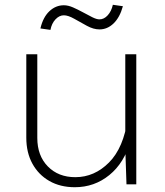

<svg xmlns="http://www.w3.org/2000/svg" viewBox="-20 -771 690 803"><path d="M136 -544V-194Q136 -120 180 -75Q224 -30 295 -30Q375 -30 436 -91.5Q497 -153 514 -274L525 -180Q500 -90 437.5 -39Q375 12 293 12Q232 12 186.5 -14Q141 -40 115.5 -86.5Q90 -133 90 -195V-544ZM550 -544V0H509L504 -149V-544ZM191 -646 149 -652Q160 -699 186.5 -724Q213 -749 247 -749Q265 -749 285.5 -740Q306 -731 327 -719.5Q348 -708 366 -699Q384 -690 396 -690Q415 -690 430.5 -707Q446 -724 452 -751L494 -745Q481 -698 455 -673Q429 -648 396 -648Q371 -648 343.5 -663Q316 -678 290.5 -692.5Q265 -707 247 -707Q228 -707 212 -690Q196 -673 191 -646Z"/></svg>

Font: Azeret Mono Thin Thin
Style: Regular
Weight: 250
Version: Version 1.002